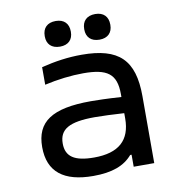

<svg xmlns="http://www.w3.org/2000/svg" viewBox="-78 -740 755 819"><g transform="rotate(-10 300.0 -330.5)"><path d="M301 -509C242 -509 186 -501 126 -486V-410C183 -423 243 -430 294 -430C397 -430 437 -403 437 -315V-302C375 -306 330 -307 305 -307C136 -307 67 -259 67 -150C67 -42 134 9 261 9C343 9 396 -11 431 -52H437V0H526V-290C526 -447 462 -509 301 -509ZM156 -150C156 -212 200 -237 310 -237C339 -237 391 -235 437 -232V-209C437 -115 385 -68 278 -68C193 -68 156 -93 156 -150ZM160 -613C160 -580 180 -559 217 -559C253 -559 273 -580 273 -613V-615C273 -649 253 -670 217 -670C180 -670 160 -649 160 -615ZM331 -613C331 -580 351 -559 388 -559C424 -559 444 -580 444 -613V-615C444 -649 424 -670 388 -670C351 -670 331 -649 331 -615Z"/></g></svg>

Font: LT Wave Mono
Style: Regular
Weight: 400
Designer: Daniel Lyons
Version: Version 2.5 (Glyphs App)